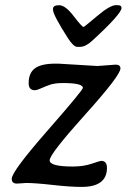

<svg xmlns="http://www.w3.org/2000/svg" viewBox="-20 -735 500 759"><path d="M296.4 -549.8H285.2Q270.5 -549.8 248 -585Q189.5 -676.3 189.5 -696.8V-700.2Q189.5 -714.4 213.9 -714.4Q238.3 -714.4 271.2 -671.4Q304.2 -628.4 310.1 -628.4Q313 -628.4 364 -671.6Q415 -714.8 439 -714.8L442.9 -714.4H446.3Q460.4 -714.4 460.4 -703.6Q460.4 -680.2 344.2 -573.7Q318.4 -549.8 296.4 -549.8ZM402.8 -71.3Q402.8 3.9 302.7 3.9Q257.3 3.9 188.2 -3.9Q119.1 -11.7 82.5 -11.7L69.8 -10.7L46.4 -9.3Q26.4 -9.3 26.4 -28.3Q26.4 -57.1 167 -217.8Q307.6 -378.4 307.6 -387.7Q307.6 -406.7 229 -406.7Q196.8 -406.7 178 -400.1Q159.2 -393.6 142.6 -386Q126 -378.4 117.7 -378.4Q93.3 -378.4 93.3 -406.2Q93.3 -447.3 118.7 -465.3Q144 -483.4 198.2 -483.4H210.9L365.2 -474.1L437 -479.5Q456.1 -479.5 456.1 -464.4Q456.1 -437 316.2 -281.5Q176.3 -126 176.3 -101.3Q176.3 -76.7 268.1 -76.7Q310.1 -76.7 342.8 -87.9Q375.5 -99.1 379.9 -99.1Q402.8 -99.1 402.8 -71.3Z"/></svg>

Font: Averia Libre
Style: Italic
Weight: 400
Italic angle: -7.90001°
Version: Version 1.002